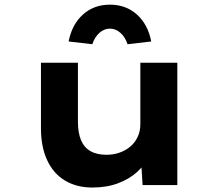

<svg xmlns="http://www.w3.org/2000/svg" viewBox="-20 -803 953 833"><path d="M380.6 10.6Q312.7 10.6 262.4 -19.4Q212.1 -49.3 184.9 -107.4Q157.7 -165.4 157.7 -246.3V-530.7H318.1V-275Q318.1 -227.8 331.1 -195.9Q344.1 -164 371.8 -147.7Q399.6 -131.5 442.6 -131.5Q472.6 -131.5 499 -140.9Q525.4 -150.3 545.5 -167.2Q565.6 -184 577.3 -209.1Q588.9 -234.2 588.9 -263.6V-530.7H749.3V0H598.7L591.8 -108.9L621.3 -120.9Q608.8 -88.3 575.9 -57.8Q543 -27.3 493.5 -8.4Q444 10.6 380.6 10.6ZM380.4 -611.1 277.7 -623.1Q292.3 -697.5 340 -740.1Q387.8 -782.8 456.9 -782.8Q526.1 -782.8 573.9 -740.1Q621.6 -697.5 636.2 -623.1L533.5 -611.1Q522.8 -642.6 502.3 -660.7Q481.8 -678.8 456.9 -678.8Q432.1 -678.8 411.6 -660.7Q391.1 -642.6 380.4 -611.1Z"/></svg>

Font: Lexend Peta
Style: Regular
Weight: 400
Designer: Bonnie Shaver-Troup, Thomas Jockin
Foundry: Lexend
Version: Version 1.007